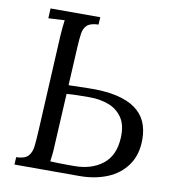

<svg xmlns="http://www.w3.org/2000/svg" viewBox="-79 -770 757 840"><g transform="rotate(10 299.0 -350.0)"><path d="M41 0 43 -33Q81 -34 96 -50.5Q111 -67 114 -95.5Q117 -124 119 -161L141 -588Q142 -608 144 -626.5Q146 -645 148 -660Q130 -659 112 -658Q94 -657 76 -656L78 -700H299L297 -667Q262 -666 247 -652.5Q232 -639 228.5 -614.5Q225 -590 223 -554L214 -383L298 -385Q373 -387 425 -375.5Q477 -364 510 -340.5Q543 -317 558 -283Q573 -249 573 -205Q573 -137 540.5 -91Q508 -45 453 -22.5Q398 0 330 0ZM193 -41Q209 -40 231.5 -39.5Q254 -39 273.5 -39Q293 -39 299 -39Q376 -39 425.5 -77.5Q475 -116 479 -195Q482 -252 459.5 -285Q437 -318 399 -332.5Q361 -347 315 -347Q285 -347 260.5 -346.5Q236 -346 212 -344L200 -119Q199 -92 197 -73Q195 -54 193 -41Z"/></g></svg>

Font: Lora
Style: Italic
Weight: 400
Italic angle: -3°
Designer: Olga Karpushina, Alexei Vanyashin (Cyrillic)
Foundry: Cyreal
Version: Version 3.008